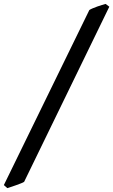

<svg xmlns="http://www.w3.org/2000/svg" viewBox="-74 -801 581 985"><path d="M49.8 131.8Q44.9 135.3 33 139.9Q21 144.5 7.6 149.4Q-5.9 154.3 -18.3 158.2Q-30.8 162.1 -36.6 164.1L-54.2 148.4L384.3 -749.5Q390.6 -753.9 401.9 -758.5Q413.1 -763.2 425.3 -767.6Q437.5 -772 449 -775.4Q460.4 -778.8 467.8 -780.8L486.8 -766.6Z"/></svg>

Font: Gentium Basic
Style: Bold Italic
Weight: 700
Italic angle: -8°
Designer: J. Victor Gaultney and Annie Olsen
Foundry: SIL International
Version: Version 1.102; 2013; Maintenance release